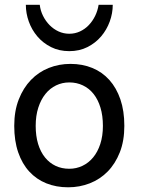

<svg xmlns="http://www.w3.org/2000/svg" viewBox="-20 -777 597 809"><path d="M130.4 -246.6Q130.4 -204.1 140.6 -170.4Q150.9 -136.7 169.7 -113.5Q188.5 -90.3 214.4 -78.1Q240.2 -65.9 272 -65.9Q301.3 -65.9 327.1 -78.1Q353 -90.3 372.3 -113.5Q391.6 -136.7 402.6 -170.4Q413.6 -204.1 413.6 -246.6Q413.6 -289.6 403.3 -323.5Q393.1 -357.4 374.3 -381.1Q355.5 -404.8 329.3 -417.2Q303.2 -429.7 272 -429.7Q242.2 -429.7 216.3 -417.2Q190.4 -404.8 171.4 -381.1Q152.3 -357.4 141.4 -323.5Q130.4 -289.6 130.4 -246.6ZM40 -246.6Q40 -309.6 59.1 -358.2Q78.1 -406.7 110.4 -440.2Q142.6 -473.6 185.5 -490.7Q228.5 -507.8 276.9 -507.8Q327.1 -507.8 368.9 -490.7Q410.6 -473.6 440.7 -440.2Q470.7 -406.7 487.3 -358.2Q503.9 -309.6 503.9 -246.6Q503.9 -183.6 484.9 -135.3Q465.8 -86.9 433.6 -54.2Q401.4 -21.5 358.4 -4.6Q315.4 12.2 267.1 12.2Q216.8 12.2 175 -4.6Q133.3 -21.5 103.3 -54.2Q73.2 -86.9 56.6 -135.3Q40 -183.6 40 -246.6ZM455.1 -756.8Q455.1 -721.2 442.4 -686.3Q429.7 -651.4 406 -623.5Q382.3 -595.7 348.4 -578.6Q314.5 -561.5 272 -561.5Q229 -561.5 195.1 -578.6Q161.1 -595.7 137.5 -623.5Q113.8 -651.4 101.3 -686.3Q88.9 -721.2 88.9 -756.8H147.5Q150.4 -731.9 161.4 -710Q172.4 -688 189 -671.1Q205.6 -654.3 226.8 -644.5Q248 -634.8 272 -634.8Q295.9 -634.8 316.9 -644.5Q337.9 -654.3 354 -671.1Q370.1 -688 380.9 -710Q391.6 -731.9 395.5 -756.8Z"/></svg>

Font: Andika Phon
Style: Regular
Weight: 400
Designer: Victor Gaultney, Annie Olsen, Julie Remington, Don Collingsworth, Eric Hays, Becca Hirsbrunner
Foundry: SIL International
Version: Version 5.000